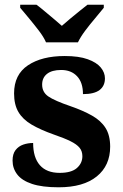

<svg xmlns="http://www.w3.org/2000/svg" viewBox="-20 -786 521 816"><path d="M229.1 10Q159.4 10 116.3 -4.3Q73.2 -18.6 53.3 -44.5Q33.4 -70.3 33.4 -103.5Q33.4 -131.7 46.1 -148.2Q58.9 -164.6 78.9 -171.5Q98.9 -178.3 120.8 -178.3Q120.8 -116.5 149.5 -83.9Q178.2 -51.3 233.4 -51.3Q283.5 -51.3 306.8 -71.9Q330.1 -92.5 330.1 -122Q330.1 -143.6 318.1 -158.1Q306.2 -172.7 279.7 -185.8Q253.2 -199 208.8 -214.2Q152 -234.3 114.4 -256.4Q76.9 -278.5 58.3 -309.9Q39.8 -341.3 39.8 -388.9Q39.8 -469.1 98.9 -508.5Q157.9 -547.9 255.1 -547.9Q315.3 -547.9 353 -534.2Q390.7 -520.6 408.4 -499Q426 -477.4 426 -453Q426 -420.8 403.2 -403.4Q380.3 -386 332.6 -386Q332.6 -435.5 307.5 -462Q282.4 -488.6 240.2 -488.6Q200.8 -488.6 179.9 -472.1Q159.1 -455.7 159.1 -426.5Q159.1 -394.3 185.3 -376.2Q211.5 -358 280.2 -334.5Q333.8 -315.9 371.4 -294.5Q409.1 -273.1 428.6 -242.1Q448.2 -211 448.2 -162.7Q448.2 -82.3 391.3 -36.2Q334.4 10 229.1 10ZM175.6 -606Q165.6 -629 145.3 -655.5Q125 -682 103.4 -708Q81.8 -734 65.8 -753V-766H134.9Q149.3 -755.6 168.6 -739.2Q187.9 -722.8 207.9 -706.3Q227.9 -689.8 242.9 -676.2Q257.9 -689.8 278 -706.3Q298 -722.8 318.1 -739.2Q338.1 -755.6 351.9 -766H421.1V-753Q406.1 -734 384 -708Q361.9 -682 342 -655.5Q322.2 -629 311.2 -606Z"/></svg>

Font: Noto Serif Ethiopic
Style: Regular
Weight: 400
Designer: Monotype Design Team
Foundry: Monotype Imaging Inc.
Version: Version 2.102